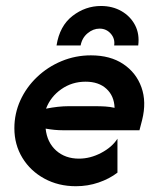

<svg xmlns="http://www.w3.org/2000/svg" viewBox="-20 -616 523 648"><path d="M236.1 12.5Q177.1 12.5 129.9 -13.2Q82.6 -38.9 55.6 -83.3Q28.5 -127.8 28.5 -183.3Q28.5 -232.6 48.6 -277.1Q68.8 -321.5 104.9 -355.9Q141 -390.3 187.8 -409.7Q234.7 -429.2 286.8 -429.2Q352.1 -429.2 395.8 -400Q439.6 -370.8 457.3 -321.5Q475 -272.2 459.7 -211.1L450.7 -176.4H192.4Q177.8 -176.4 163.5 -177.8Q149.3 -179.2 134 -181.9Q138.9 -135.4 169.4 -108Q200 -80.6 246.5 -80.6Q284.7 -80.6 321.5 -100Q358.3 -119.4 376.4 -147.9V-33.3Q349.3 -12.5 312.8 0Q276.4 12.5 236.1 12.5ZM135.4 -249.3Q177.1 -257.6 211.8 -257.6H302.1Q319.4 -257.6 335.4 -256.6Q351.4 -255.6 366.7 -252.1Q365.3 -292.4 339.2 -316.3Q313.2 -340.3 268.8 -340.3Q222.9 -340.3 186.8 -314.9Q150.7 -289.6 135.4 -249.3ZM170.8 -462.5Q181.2 -528.5 224.7 -562.2Q268.1 -595.8 320.8 -595.8Q359.7 -595.8 389.9 -578.5Q420.1 -561.1 435.8 -531.2Q451.4 -501.4 446.5 -462.5H365.3Q368.8 -485.4 353.8 -502.4Q338.9 -519.4 316 -519.4Q294.4 -519.4 275.7 -503.8Q256.9 -488.2 252.1 -462.5Z"/></svg>

Font: Afacad SemiBold
Style: Italic
Weight: 600
Italic angle: -14°
Designer: Kristian Moeller
Foundry: Dicotype
Version: Version 1.000